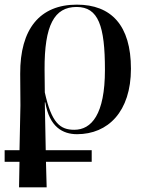

<svg xmlns="http://www.w3.org/2000/svg" viewBox="-24 -567 652 827"><path d="M-4 130H60L58 240H177L174 130H371V80H173L169 -126H171C189 -20 246 11 308 11C441 11 540 -86 540 -271C540 -458 455 -547 307 -547C148 -547 62 -443 63 -249L64 -113L60 80H-4ZM296 -8C235 -8 198 -37 169 -169L168 -267C167 -459 210 -537 306 -537C400 -537 428 -455 428 -266C428 -74 370 -8 296 -8Z"/></svg>

Font: Noto Serif Display Medium
Style: Regular
Weight: 500
Designer: Monotype Design Team
Foundry: Monotype Imaging Inc.
Version: Version 2.009